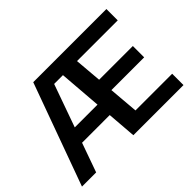

<svg xmlns="http://www.w3.org/2000/svg" viewBox="-138 -1026 1312 1312"><g transform="rotate(-45 518.0 -370.0)"><path d="M12.5 0 281.5 -740H514L513.5 -630.5H374L149.5 0ZM189.5 -211.5 221.5 -321H529V-211.5ZM509 0 450.5 -740H988.5V-630.5H595L639 -109.5H993.5V0ZM546.5 -324V-433.5H937.5V-324Z"/></g></svg>

Font: Encode Sans SemiExpanded SemiBold
Style: Regular
Weight: 600
Width: 6
Designer: Multiple Designers
Foundry: Impallari Type
Version: Version 3.002